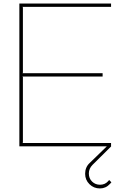

<svg xmlns="http://www.w3.org/2000/svg" viewBox="-20 -830 720 1089"><path d="M599.1 190.9 611.8 204.1 604 212.9Q580.1 238.8 546.9 238.8Q511.7 238.8 487.3 214.6Q462.9 190.4 462.9 155.8Q462.9 118.7 487.8 95.2L585.9 0H89.8V-810.1H609.9V-791H106.9L109.9 -788.1V-418L107.9 -415H562V-396H106.9L109.9 -393.1V-22L107.9 -19H609.9V0H610.8L504.9 105Q483.9 126 483.9 153.8Q483.9 182.1 502.4 200Q521 217.8 546.9 217.8Q574.7 217.8 591.8 199.2Q597.2 193.8 599.1 190.9Z"/></svg>

Font: Sinkin Sans 100 Thin
Style: Regular
Weight: 100
Designer: Keith Bates
Foundry: K-Type
Version: Sinkin Sans (version 1.0)  by Keith Bates   •   © 2014   www